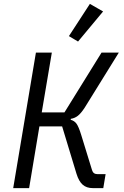

<svg xmlns="http://www.w3.org/2000/svg" viewBox="-20 -969 640 989"><path d="M165 -698H247L195 -390H312L503 -698H592L416 -414Q397 -385 381 -372.5Q365 -360 345 -357L344 -352Q363 -347 374 -332Q385 -317 398 -275L454 -93Q460 -72 482 -72H524L512 0H458Q426 0 406 -17.5Q386 -35 374 -74L300 -318H183L130 0H48ZM382 -755 335 -783 443 -949 511 -910Z"/></svg>

Font: iA Writer Mono V
Style: Regular
Weight: 400
Italic angle: -9.5°
Designer: Mike Abbink, Paul van der Laan, Pieter van Rosmalen
Foundry: Bold Monday
Version: Version 2.000